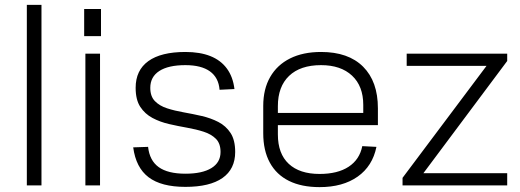

<svg xmlns="http://www.w3.org/2000/svg" viewBox="-20 -760 2130 787"><path d="M150 -740V0H90V-740Z M390 -540V0H330V-540ZM394 -723V-612H325V-723Z M740 6Q641 6 589 -33.5Q537 -73 526 -156L587 -158Q593 -102 630.5 -75Q668 -48 740 -48Q809 -48 846.5 -71Q884 -94 884 -137Q884 -172 865 -191Q846 -210 815 -220Q784 -230 747 -236.5Q710 -243 673 -251.5Q636 -260 605 -276.5Q574 -293 555 -322Q536 -351 536 -400Q536 -472 588 -509.5Q640 -547 740 -547Q800 -547 842.5 -530Q885 -513 910 -479Q935 -445 941 -395L880 -392Q876 -442 840.5 -467.5Q805 -493 740 -493Q670 -493 633 -469Q596 -445 596 -400Q596 -365 615 -345.5Q634 -326 665 -316Q696 -306 733 -299.5Q770 -293 807 -284.5Q844 -276 875 -260Q906 -244 925 -215Q944 -186 944 -137Q944 -67 892 -30.5Q840 6 740 6Z M1290 7Q1216 7 1164.5 -18.5Q1113 -44 1086 -93.5Q1059 -143 1059 -214V-326Q1059 -395 1087.5 -444.5Q1116 -494 1169 -520.5Q1222 -547 1296 -547Q1408 -547 1468.5 -486.5Q1529 -426 1529 -316V-247H1107V-297H1480L1469 -277V-330Q1469 -407 1423 -450Q1377 -493 1296 -493Q1211 -493 1165 -449Q1119 -405 1119 -325V-209Q1119 -130 1163.5 -88.5Q1208 -47 1290 -47Q1364 -47 1409 -76.5Q1454 -106 1465 -161L1523 -158Q1507 -79 1446 -36Q1385 7 1290 7Z M1630 -31 1993 -515 2008 -490H1647V-540H2059V-510L1696 -24L1681 -50H2059V0H1630Z"/></svg>

Font: Pathway Extreme 8pt Thin
Style: Regular
Weight: 100
Designer: Eduardo Rodriguez Tunni
Foundry: Eduardo Rodriguez Tunni
Version: Version 1.000